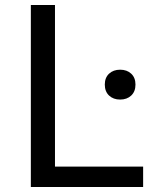

<svg xmlns="http://www.w3.org/2000/svg" viewBox="-20 -750 660 770"><path d="M400.3 -410.8Q400.3 -438.5 417.4 -454.5Q434.6 -470.5 461.8 -470.5Q489.1 -470.5 506.2 -454.5Q523.3 -438.5 523.3 -410.8Q523.3 -383 506.2 -366.8Q489.1 -350.7 461.8 -350.7Q434.6 -350.7 417.4 -366.8Q400.3 -383 400.3 -410.8ZM103.7 0V-730H200.5V0ZM554 0H154.5V-81.8H554Z"/></svg>

Font: Monaspace Neon Var
Style: Regular
Weight: 400
Designer: Riley Cran and the Lettermatic Team
Version: Version 1.000 (Monaspace Neon Var)